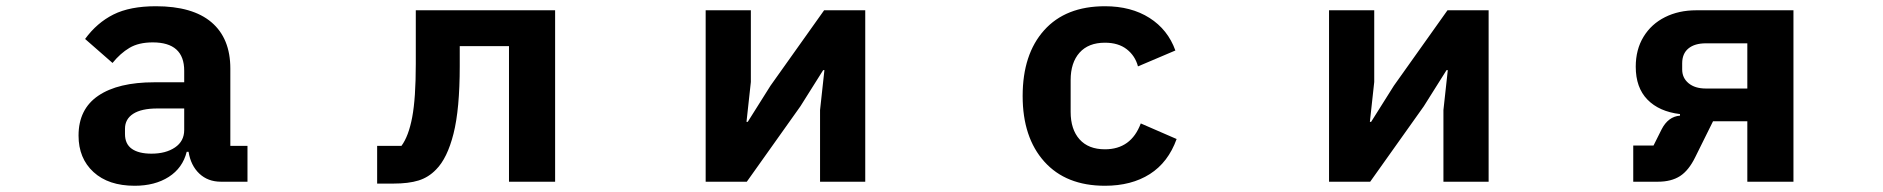

<svg xmlns="http://www.w3.org/2000/svg" viewBox="-20 -583 6040 616"><path d="M232 -148Q232 -233 295.5 -276Q359 -319 475 -319H571V-356Q571 -447 470 -447Q425 -447 395.5 -429.5Q366 -412 341 -381L253 -458Q291 -510 344 -536.5Q397 -563 480 -563Q598 -563 658.5 -511.5Q719 -460 719 -363V-115H774V0H689Q647 0 619.5 -26Q592 -52 585 -96H579Q566 -44 521.5 -15.5Q477 13 412 13Q328 13 280 -31Q232 -75 232 -148ZM571 -166V-235H485Q434 -235 407.5 -218Q381 -201 381 -170V-153Q381 -121 403 -105.5Q425 -90 466 -90Q512 -90 541.5 -110Q571 -130 571 -166Z M1190 6V-115H1268Q1291 -146 1302.5 -207Q1314 -268 1314 -378V-550H1761V0H1613V-435H1455V-371Q1455 -233 1435 -154Q1415 -75 1379 -39Q1355 -14 1323 -4Q1291 6 1242 6Z M2376 0H2244V-550H2389V-320L2375 -192H2379L2452 -308L2624 -550H2756V0H2611V-230L2625 -358H2621L2548 -242Z M3261 -275Q3261 -409 3330 -486Q3399 -563 3525 -563Q3609 -563 3668 -525.5Q3727 -488 3751 -421L3631 -370Q3622 -404 3595 -425Q3568 -446 3525 -446Q3472 -446 3443.5 -414Q3415 -382 3415 -326V-224Q3415 -168 3443.5 -136Q3472 -104 3525 -104Q3609 -104 3640 -187L3755 -137Q3728 -62 3669 -24.5Q3610 13 3525 13Q3400 13 3330.5 -64.5Q3261 -142 3261 -275Z M4376 0H4244V-550H4389V-320L4375 -192H4379L4452 -308L4624 -550H4756V0H4611V-230L4625 -358H4621L4548 -242Z M5220 0V-116H5285L5311 -168Q5332 -209 5370 -212V-217Q5303 -225 5265.5 -263.5Q5228 -302 5228 -369Q5228 -424 5253 -465Q5278 -506 5322 -528Q5366 -550 5422 -550H5734V0H5586V-194H5476L5419 -79Q5398 -36 5370 -18Q5342 0 5299 0ZM5586 -299V-444H5453Q5417 -444 5397 -427.5Q5377 -411 5377 -380V-360Q5377 -333 5397.5 -316Q5418 -299 5453 -299Z"/></svg>

Font: IBM Plex Sans JP
Style: Bold
Weight: 700
Designer: Mike Abbink; Paul van der Laan; Pieter van Rosmalen; Wujin Sim; Yejin Wi; Jinhee Kim; Boomi Park; Yona Kim; Kichan Ma
Foundry: Sandoll Inc.
Version: Version 1.001